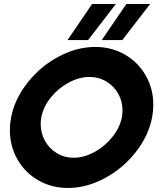

<svg xmlns="http://www.w3.org/2000/svg" viewBox="-20 -923 810 953"><path d="M29 -277Q29 -307 35 -340Q53 -432 117 -513Q181 -594 271 -642Q361 -690 453 -690Q534 -690 600 -652Q666 -614 703.5 -548Q741 -482 741 -403Q741 -373 735 -340Q717 -248 653 -167Q589 -86 499 -38Q409 10 317 10Q236 10 170 -28Q104 -66 66.5 -132Q29 -198 29 -277ZM182 -307Q182 -262 203.5 -223.5Q225 -185 262.5 -162.5Q300 -140 346 -140Q397 -140 449 -168.5Q501 -197 538 -243.5Q575 -290 585 -341Q588 -359 588 -376Q588 -421 566.5 -458.5Q545 -496 507.5 -518.5Q470 -541 424 -541Q373 -541 321 -513Q269 -485 232 -439Q195 -393 185 -341Q182 -325 182 -307ZM437 -903H555L417 -724H315ZM607 -903H725L587 -724H485Z"/></svg>

Font: Teachers
Style: Bold Italic
Weight: 700
Designer: Alfredo Marco Pradil & Chank Diesel
Version: Version 0.009